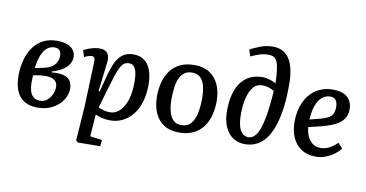

<svg xmlns="http://www.w3.org/2000/svg" viewBox="-90 -1018 2848 1493"><g transform="rotate(10 1334.5 -272.0)"><path d="M234 14Q167 14 125.5 -13.5Q84 -41 65 -90Q46 -139 46 -204Q46 -275 62.5 -333.5Q79 -392 111 -435Q143 -478 189 -501Q235 -524 293 -524Q344 -524 377 -511Q410 -498 426.5 -474.5Q443 -451 443 -421Q443 -387 423.5 -360Q404 -333 371 -313.5Q338 -294 295 -282V-275Q353 -280 389 -270.5Q425 -261 442 -236.5Q459 -212 459 -174Q459 -128 431.5 -85Q404 -42 353.5 -14Q303 14 234 14ZM244 -42Q277 -42 300 -61.5Q323 -81 336 -110Q349 -139 349 -167Q349 -195 336 -210.5Q323 -226 303 -232.5Q283 -239 259 -239Q232 -239 205 -235.5Q178 -232 157 -227Q156 -212 155.5 -196Q155 -180 155 -164Q156 -130 164 -102.5Q172 -75 191.5 -58.5Q211 -42 244 -42ZM160 -285 228 -299Q269 -308 293 -325Q317 -342 327.5 -365Q338 -388 338 -414Q338 -437 326.5 -453.5Q315 -470 284 -470Q254 -470 229 -451.5Q204 -433 186.5 -392.5Q169 -352 160 -285Z M607 -415Q608 -435 601.5 -444.5Q595 -454 582 -454Q571 -454 552.5 -448.5Q534 -443 523 -435L506 -488Q522 -496 542 -504Q562 -512 585.5 -517.5Q609 -523 634 -523Q678 -523 695.5 -496Q713 -469 707 -423L680 -196L689 -194L724 -327Q738 -375 752.5 -412Q767 -449 787.5 -473.5Q808 -498 835 -510.5Q862 -523 899 -523Q952 -523 986 -497Q1020 -471 1037 -423.5Q1054 -376 1054 -309Q1054 -235 1036 -175Q1018 -115 984.5 -73Q951 -31 905.5 -8.5Q860 14 806 14Q770 14 738.5 5.5Q707 -3 690 -12L677 163L772 175L767 225L591 227L575 213L594 -61ZM877 -449Q855 -449 839 -438.5Q823 -428 809 -401.5Q795 -375 779.5 -328Q764 -281 743 -208L703 -70Q721 -61 744 -54.5Q767 -48 795 -48Q829 -48 856.5 -67.5Q884 -87 903.5 -122Q923 -157 933 -205Q943 -253 943 -309Q943 -332 941 -356.5Q939 -381 932.5 -402Q926 -423 913 -436Q900 -449 877 -449Z M1350 14Q1279 14 1231 -17Q1183 -48 1158.5 -104.5Q1134 -161 1134 -236Q1134 -292 1147.5 -344Q1161 -396 1190 -436.5Q1219 -477 1266.5 -500.5Q1314 -524 1381 -524Q1451 -524 1499 -493.5Q1547 -463 1572.5 -407Q1598 -351 1598 -275Q1598 -218 1584.5 -166Q1571 -114 1541.5 -73.5Q1512 -33 1464.5 -9.5Q1417 14 1350 14ZM1357 -46Q1408 -46 1435 -78.5Q1462 -111 1472.5 -163.5Q1483 -216 1483 -276Q1483 -332 1473 -373.5Q1463 -415 1439 -439Q1415 -463 1372 -463Q1336 -463 1312 -445.5Q1288 -428 1274 -397Q1260 -366 1254.5 -323.5Q1249 -281 1249 -232Q1249 -176 1260.5 -134Q1272 -92 1295.5 -69Q1319 -46 1357 -46Z M1777 -717Q1818 -738 1863 -754.5Q1908 -771 1957 -771Q1998 -771 2030 -755.5Q2062 -740 2084.5 -707.5Q2107 -675 2119 -622.5Q2131 -570 2131 -495Q2131 -409 2122 -332Q2113 -255 2094 -191.5Q2075 -128 2045 -82Q2015 -36 1971.5 -11Q1928 14 1871 14Q1819 14 1778 -12Q1737 -38 1713.5 -90.5Q1690 -143 1690 -220Q1690 -291 1705 -347.5Q1720 -404 1749 -443Q1778 -482 1820 -502.5Q1862 -523 1918 -523Q1936 -523 1956 -518.5Q1976 -514 1994 -507.5Q2012 -501 2024 -492Q2024 -520 2022.5 -541Q2021 -562 2019 -581Q2014 -632 2003.5 -658Q1993 -684 1975.5 -693.5Q1958 -703 1932 -703Q1897 -703 1864 -692.5Q1831 -682 1795 -665ZM1889 -44Q1922 -44 1946 -75.5Q1970 -107 1986 -169.5Q2002 -232 2012 -323Q2016 -357 2018 -385Q2020 -413 2021 -433Q2005 -442 1989.5 -448Q1974 -454 1958 -457Q1942 -460 1924 -460Q1884 -460 1856.5 -428Q1829 -396 1815 -339.5Q1801 -283 1801 -210Q1801 -170 1806.5 -138.5Q1812 -107 1823.5 -86Q1835 -65 1851.5 -54.5Q1868 -44 1889 -44Z M2474 -523Q2551 -523 2589 -488.5Q2627 -454 2627 -396Q2627 -356 2611.5 -328Q2596 -300 2569.5 -281.5Q2543 -263 2509.5 -250.5Q2476 -238 2440 -228L2334 -202Q2337 -165 2351 -132.5Q2365 -100 2391 -79.5Q2417 -59 2455 -59Q2478 -59 2499 -65.5Q2520 -72 2542 -86.5Q2564 -101 2588 -123L2623 -82Q2611 -68 2593 -51.5Q2575 -35 2550 -20Q2525 -5 2494.5 4.5Q2464 14 2429 14Q2363 14 2316.5 -16.5Q2270 -47 2246 -101Q2222 -155 2222 -225Q2222 -313 2253 -380.5Q2284 -448 2341 -485.5Q2398 -523 2474 -523ZM2521 -393Q2521 -414 2515.5 -430Q2510 -446 2497 -456Q2484 -466 2463 -466Q2426 -466 2398 -442.5Q2370 -419 2353.5 -373.5Q2337 -328 2333 -262L2423 -285Q2456 -294 2478 -306.5Q2500 -319 2510.5 -340Q2521 -361 2521 -393Z"/></g></svg>

Font: Literata 18pt Medium
Style: Italic
Weight: 500
Italic angle: -2°
Designer: Latin by Veronika Burian and Jose Scaglione. Greek by Irene Vlachou. Cyrillic by Vera Evstafieva
Foundry: TypeTogether
Version: Version 3.103;gftools[0.9.29]